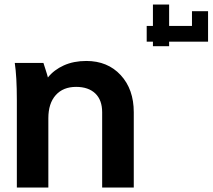

<svg xmlns="http://www.w3.org/2000/svg" viewBox="-20 -837 949 857"><path d="M45.9 -556.2H173.8Q175.8 -549.8 183.3 -526.6Q190.9 -503.4 193.8 -491.2Q221.2 -525.4 265.1 -545.2Q309.1 -564.9 365.2 -564.9Q460.4 -564.9 518.8 -501.7Q577.1 -438.5 577.1 -335.9V0H436V-335.9Q436 -390.6 405.3 -419.9Q374.5 -449.2 319.8 -449.2Q261.7 -449.2 228.8 -412.4Q195.8 -375.5 195.8 -309.1V0H55.2V-390.1Q55.2 -495.1 45.9 -556.2Z M836.9 -721.2V-787.1H908.7V-650.9H634.8V-721.2Z M662.6 -630.9V-816.9H734.9V-630.9Z"/></svg>

Font: LT Superior
Style: Bold
Weight: 400
Designer: Daniel Lyons
Foundry: LyonsType
Version: Version 1.000